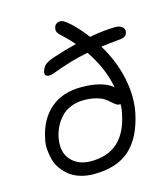

<svg xmlns="http://www.w3.org/2000/svg" viewBox="-114 -848 818 945"><g transform="rotate(-15 295.0 -375.0)"><path d="M248 9.8Q210.4 9.8 179 0Q147.5 -9.8 126 -26.6Q104.5 -43.5 88.1 -65.9Q71.8 -88.4 64.9 -114Q58.1 -139.6 55.9 -166.7Q53.7 -193.8 60.1 -220.2Q79.1 -314.9 139.6 -367.4Q200.2 -419.9 297.9 -419.9Q404.8 -419.9 456.1 -377Q437 -479 371.1 -575.2Q284.7 -559.1 185.1 -521Q162.6 -512.7 149.7 -517.6Q136.7 -522.5 140.1 -539.1Q144.5 -558.6 157.7 -571.8Q170.9 -585 208 -597.2Q269.5 -617.7 327.1 -631.8Q303.7 -658.7 280.8 -680.2Q257.3 -701.2 251.7 -710.9Q246.1 -720.7 249 -732.9Q251 -746.1 259.8 -752.9Q268.6 -759.8 280.8 -759.8Q291 -759.8 301.8 -752.9Q312.5 -746.1 333 -728Q371.1 -691.4 403.8 -647.9Q479.5 -662.1 537.1 -662.1Q558.1 -662.1 570.8 -651.1Q583.5 -640.1 580.1 -625Q577.1 -610.8 567.9 -604.7Q558.6 -598.6 539.1 -597.2Q488.3 -592.8 444.8 -586.9Q499 -497.6 518.6 -403.8Q538.1 -310.1 522 -229Q497.1 -108.4 431.4 -49.3Q365.7 9.8 248 9.8ZM126 -210.9Q111.8 -137.7 148.7 -96.4Q185.5 -55.2 251 -55.2Q419.9 -55.2 457 -238.8Q462.9 -262.7 462.9 -289.1H457Q447.8 -289.1 438.5 -295.9Q429.2 -302.7 418.7 -312.5Q408.2 -322.3 393.8 -331.8Q379.4 -341.3 353 -348.1Q326.7 -355 292 -355Q254.9 -355 224.9 -342.3Q194.8 -329.6 175.3 -308.1Q155.8 -286.6 143.8 -262.5Q131.8 -238.3 126 -210.9Z"/></g></svg>

Font: Shantell Sans Irregular
Style: Italic
Weight: 300
Italic angle: -11.31°
Designer: Stephen Nixon, Anya Danilova, Shantell Martin
Foundry: Arrow Type
Version: Version 1.006;[9816181b4]